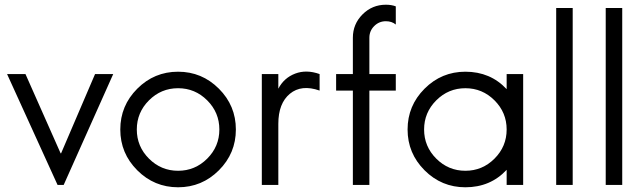

<svg xmlns="http://www.w3.org/2000/svg" viewBox="-20 -784 2728 814"><path d="M250 0H224L10 -470H88L237 -134H239L383 -470H460Z M858.5 -358.5Q807 -410 735 -410Q663 -410 611.5 -358.5Q560 -307 560 -235Q560 -163 611.5 -111.5Q663 -60 735 -60Q807 -60 858.5 -111.5Q910 -163 910 -235Q910 -307 858.5 -358.5ZM908 -62Q836 10 735 10Q634 10 562 -62Q490 -134 490 -235Q490 -336 562 -408Q634 -480 735 -480Q836 -480 908 -408Q980 -336 980 -235Q980 -134 908 -62Z M1160 -408Q1184 -454 1231.5 -472Q1279 -490 1335 -470V-400Q1258 -427 1209 -386.5Q1160 -346 1160 -259V0H1090V-470H1160Z M1616 -694Q1587 -694 1566.5 -673.5Q1546 -653 1546 -624V-470H1658V-400H1546V0H1476V-400H1405V-470H1476V-624Q1476 -682 1517 -723Q1558 -764 1616 -764Q1640 -764 1658 -757V-680Q1641 -694 1616 -694Z M2076.5 -358.5Q2025 -410 1953 -410Q1881 -410 1829.5 -358.5Q1778 -307 1778 -235Q1778 -163 1829.5 -111.5Q1881 -60 1953 -60Q2025 -60 2076.5 -111.5Q2128 -163 2128 -235Q2128 -307 2076.5 -358.5ZM1953 10Q1852 10 1780 -62Q1708 -134 1708 -235Q1708 -336 1780 -408Q1852 -480 1953 -480Q2059 -480 2128 -406V-470H2198V0H2128V-64Q2059 10 1953 10Z M2338 0V-750H2408V0Z M2548 0V-750H2618V0Z"/></svg>

Font: HansKendrickRegular
Style: Regular
Weight: 400
Designer: Alfredo Marco Pradil
Foundry: Hanken Studio
Version: Version 1.000;PS 001.001;hotconv 1.0.56